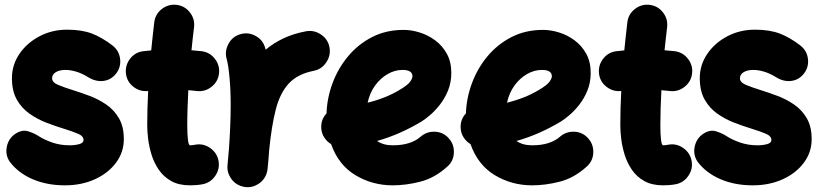

<svg xmlns="http://www.w3.org/2000/svg" viewBox="-20 -697 3408 801"><path d="M464.4 -390.1Q443.4 -363.3 411.4 -359.4Q379.4 -355.5 347.7 -375Q321.8 -391.1 297.6 -398.2Q273.4 -405.3 253.4 -405.3Q228 -405.3 212.6 -395.8Q197.3 -386.2 197.3 -370.6Q197.3 -353.5 222.2 -343Q247.1 -332.5 283.2 -321.3Q316.4 -311 353.5 -297.1Q390.6 -283.2 423.1 -261Q455.6 -238.8 476.1 -203.9Q496.6 -168.9 496.6 -116.7Q496.6 -62 464.1 -18.3Q431.6 25.4 376 50.8Q320.3 76.2 250.5 76.2Q175.8 76.2 116 50.5Q56.2 24.9 20.5 -22.5Q1.5 -50.8 8.5 -85.2Q15.6 -119.6 43.9 -138.7Q72.3 -157.2 97.7 -149.2Q123 -141.1 140.1 -129.9Q163.1 -114.7 197 -102.8Q231 -90.8 270.5 -90.8Q292.5 -90.8 310.5 -95.7Q328.6 -100.6 328.6 -112.8Q328.6 -129.4 304.7 -139.4Q280.8 -149.4 245.6 -160.2Q212.4 -170.4 175 -184.6Q137.7 -198.7 104.5 -221.7Q71.3 -244.6 50.5 -280.8Q29.8 -316.9 29.8 -371.1Q29.8 -426.3 61 -472.2Q92.3 -518.1 144.8 -545.7Q197.3 -573.2 259.8 -573.2Q321.3 -573.2 363.8 -556.9Q406.2 -540.5 449.2 -507.3Q476.6 -486.3 481 -451.9Q485.4 -417.5 464.4 -390.1Z M893.6 -389.6Q889.2 -355.5 861.6 -334.2Q834 -313 799.8 -317.4Q783.2 -319.3 765.6 -320.8Q763.7 -284.2 762.5 -247.3Q761.2 -210.4 761.2 -173.3Q761.2 -140.6 763.9 -115.7Q766.6 -90.8 772.9 -90.8Q781.2 -90.8 794.4 -93.3Q828.1 -99.6 856.7 -79.6Q885.3 -59.6 891.6 -26.4Q897.9 7.3 878.2 36.4Q858.4 65.4 824.7 71.8Q811 74.2 798.1 75.2Q785.2 76.2 772.9 76.2Q726.1 76.2 694.3 58.3Q662.6 40.5 642.8 11.7Q623 -17.1 612.5 -50.8Q602.1 -84.5 598.1 -116.7Q594.2 -148.9 594.2 -173.3Q594.2 -209.5 595.2 -245.6Q596.2 -281.7 598.1 -317.4Q564.5 -313.5 536.9 -334.7Q509.3 -356 505.4 -390.1Q501.5 -424.3 522.7 -451.9Q543.9 -479.5 578.1 -483.4Q594.2 -485.4 610.8 -486.8Q613.8 -516.1 616.9 -545.4Q620.1 -574.7 623.5 -603.5Q627.4 -637.7 654.8 -659.2Q682.1 -680.7 716.3 -676.8Q750.5 -672.9 772 -645.5Q793.5 -618.2 789.6 -584Q786.6 -559.6 783.9 -535.6Q781.2 -511.7 778.8 -487.3Q800.8 -485.8 821.3 -483.4Q855.5 -479 876.7 -451.4Q897.9 -423.8 893.6 -389.6Z M1004.4 83.5Q994.6 82.5 985.4 79.1Q985.4 79.1 984.9 79.1Q984.4 78.6 983.4 78.6Q950.7 65.9 936.5 34.2Q936.5 34.2 936 34.2Q936 33.7 935.5 32.7Q926.8 13.2 929.2 -8.3Q929.7 -11.2 929.7 -14.6Q931.2 -30.8 932.6 -47.6Q934.1 -64.5 935.5 -81.1Q938.5 -122.6 940.4 -168.7Q942.4 -214.8 942.4 -259.8Q942.4 -320.8 937.5 -373.8Q932.6 -426.8 925.8 -450.2Q916.5 -482.9 933.1 -513.9Q949.7 -544.9 982.4 -554.2Q1015.1 -564 1045.9 -547.4Q1076.7 -530.8 1085.9 -498Q1087.4 -493.7 1088.4 -489.7Q1120.1 -516.6 1161.4 -536.4Q1202.6 -556.2 1255.9 -566.4Q1289.6 -572.8 1318.8 -553.2Q1348.1 -533.7 1354.5 -500Q1360.8 -466.3 1341.3 -437Q1321.8 -407.7 1288.1 -401.4Q1221.2 -388.2 1184.6 -348.4Q1147.9 -308.6 1130.4 -239.7Q1112.8 -170.9 1103 -71.3Q1100.1 -28.3 1096.2 8.3Q1095.2 18.1 1091.8 27.3Q1091.8 27.3 1091.8 27.8Q1091.3 28.3 1091.3 29.3Q1078.6 62 1046.9 76.2Q1046.9 76.2 1046.9 76.7Q1046.4 76.7 1045.4 77.1Q1025.9 85.9 1004.4 83.5Z M1846.2 -2Q1793.9 45.4 1734.1 60.8Q1674.3 76.2 1618.7 76.2Q1533.2 76.2 1462.6 33.7Q1392.1 -8.8 1361.3 -95.7Q1344.2 -106 1333 -123Q1321.8 -140.1 1320.3 -161.6Q1317.9 -197.8 1342.3 -224.1Q1344.2 -287.1 1366.9 -348.9Q1389.6 -410.6 1431.4 -461.2Q1473.1 -511.7 1531.7 -542Q1590.3 -572.3 1664.1 -572.3Q1696.3 -572.3 1731 -561.5Q1765.6 -550.8 1795.7 -528.6Q1825.7 -506.3 1844.2 -472.7Q1862.8 -439 1862.8 -393.1Q1862.8 -352.5 1848.9 -318.8Q1835 -285.2 1814.2 -259Q1793.5 -232.9 1772.7 -215.6Q1752 -198.2 1738.3 -189.9Q1693.4 -163.1 1647.5 -142.8Q1601.6 -122.6 1553.2 -108.9Q1578.6 -90.8 1618.7 -90.8Q1657.7 -90.8 1686.8 -100.3Q1715.8 -109.9 1733.9 -126Q1759.8 -148.9 1794.4 -147.5Q1829.1 -146 1852.1 -120.1Q1875 -94.7 1873.5 -59.8Q1872.1 -24.9 1846.2 -2ZM1659.2 -405.3Q1627.4 -405.3 1597.4 -388.2Q1567.4 -371.1 1544.9 -340.3Q1522.5 -309.6 1513.7 -268.6Q1588.9 -287.1 1646 -321.3Q1680.7 -341.8 1690.7 -355.7Q1700.7 -369.6 1700.7 -378.9Q1700.7 -405.3 1659.2 -405.3Z M2427.7 -2Q2375.5 45.4 2315.7 60.8Q2255.9 76.2 2200.2 76.2Q2114.7 76.2 2044.2 33.7Q1973.6 -8.8 1942.9 -95.7Q1925.8 -106 1914.6 -123Q1903.3 -140.1 1901.9 -161.6Q1899.4 -197.8 1923.8 -224.1Q1925.8 -287.1 1948.5 -348.9Q1971.2 -410.6 2012.9 -461.2Q2054.7 -511.7 2113.3 -542Q2171.9 -572.3 2245.6 -572.3Q2277.8 -572.3 2312.5 -561.5Q2347.2 -550.8 2377.2 -528.6Q2407.2 -506.3 2425.8 -472.7Q2444.3 -439 2444.3 -393.1Q2444.3 -352.5 2430.4 -318.8Q2416.5 -285.2 2395.8 -259Q2375 -232.9 2354.2 -215.6Q2333.5 -198.2 2319.8 -189.9Q2274.9 -163.1 2229 -142.8Q2183.1 -122.6 2134.8 -108.9Q2160.2 -90.8 2200.2 -90.8Q2239.3 -90.8 2268.3 -100.3Q2297.4 -109.9 2315.4 -126Q2341.3 -148.9 2376 -147.5Q2410.6 -146 2433.6 -120.1Q2456.5 -94.7 2455.1 -59.8Q2453.6 -24.9 2427.7 -2ZM2240.7 -405.3Q2209 -405.3 2179 -388.2Q2148.9 -371.1 2126.5 -340.3Q2104 -309.6 2095.2 -268.6Q2170.4 -287.1 2227.5 -321.3Q2262.2 -341.8 2272.2 -355.7Q2282.2 -369.6 2282.2 -378.9Q2282.2 -405.3 2240.7 -405.3Z M2867.2 -389.6Q2862.8 -355.5 2835.2 -334.2Q2807.6 -313 2773.4 -317.4Q2756.8 -319.3 2739.3 -320.8Q2737.3 -284.2 2736.1 -247.3Q2734.9 -210.4 2734.9 -173.3Q2734.9 -140.6 2737.5 -115.7Q2740.2 -90.8 2746.6 -90.8Q2754.9 -90.8 2768.1 -93.3Q2801.8 -99.6 2830.3 -79.6Q2858.9 -59.6 2865.2 -26.4Q2871.6 7.3 2851.8 36.4Q2832 65.4 2798.3 71.8Q2784.7 74.2 2771.7 75.2Q2758.8 76.2 2746.6 76.2Q2699.7 76.2 2668 58.3Q2636.2 40.5 2616.5 11.7Q2596.7 -17.1 2586.2 -50.8Q2575.7 -84.5 2571.8 -116.7Q2567.9 -148.9 2567.9 -173.3Q2567.9 -209.5 2568.8 -245.6Q2569.8 -281.7 2571.8 -317.4Q2538.1 -313.5 2510.5 -334.7Q2482.9 -356 2479 -390.1Q2475.1 -424.3 2496.3 -451.9Q2517.6 -479.5 2551.8 -483.4Q2567.9 -485.4 2584.5 -486.8Q2587.4 -516.1 2590.6 -545.4Q2593.8 -574.7 2597.2 -603.5Q2601.1 -637.7 2628.4 -659.2Q2655.8 -680.7 2689.9 -676.8Q2724.1 -672.9 2745.6 -645.5Q2767.1 -618.2 2763.2 -584Q2760.3 -559.6 2757.6 -535.6Q2754.9 -511.7 2752.4 -487.3Q2774.4 -485.8 2794.9 -483.4Q2829.1 -479 2850.3 -451.4Q2871.6 -423.8 2867.2 -389.6Z M3334 -390.1Q3313 -363.3 3281 -359.4Q3249 -355.5 3217.3 -375Q3191.4 -391.1 3167.2 -398.2Q3143.1 -405.3 3123 -405.3Q3097.7 -405.3 3082.3 -395.8Q3066.9 -386.2 3066.9 -370.6Q3066.9 -353.5 3091.8 -343Q3116.7 -332.5 3152.8 -321.3Q3186 -311 3223.1 -297.1Q3260.3 -283.2 3292.7 -261Q3325.2 -238.8 3345.7 -203.9Q3366.2 -168.9 3366.2 -116.7Q3366.2 -62 3333.7 -18.3Q3301.3 25.4 3245.6 50.8Q3189.9 76.2 3120.1 76.2Q3045.4 76.2 2985.6 50.5Q2925.8 24.9 2890.1 -22.5Q2871.1 -50.8 2878.2 -85.2Q2885.3 -119.6 2913.6 -138.7Q2941.9 -157.2 2967.3 -149.2Q2992.7 -141.1 3009.8 -129.9Q3032.7 -114.7 3066.7 -102.8Q3100.6 -90.8 3140.1 -90.8Q3162.1 -90.8 3180.2 -95.7Q3198.2 -100.6 3198.2 -112.8Q3198.2 -129.4 3174.3 -139.4Q3150.4 -149.4 3115.2 -160.2Q3082 -170.4 3044.7 -184.6Q3007.3 -198.7 2974.1 -221.7Q2940.9 -244.6 2920.2 -280.8Q2899.4 -316.9 2899.4 -371.1Q2899.4 -426.3 2930.7 -472.2Q2961.9 -518.1 3014.4 -545.7Q3066.9 -573.2 3129.4 -573.2Q3190.9 -573.2 3233.4 -556.9Q3275.9 -540.5 3318.8 -507.3Q3346.2 -486.3 3350.6 -451.9Q3355 -417.5 3334 -390.1Z"/></svg>

Font: Mikhak-FD Black
Style: Regular
Weight: 900
Designer: Amin Abedi
Version: Version 3.2